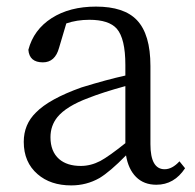

<svg xmlns="http://www.w3.org/2000/svg" viewBox="-20 -548 592 582"><path d="M196 14Q133 14 94 -20Q52 -56 52 -118Q52 -171 89 -207Q129 -248 227 -283Q305 -307 360 -319V-351Q360 -431 334 -461Q310 -488 251 -488Q213 -488 181 -477L159 -403Q147 -359 110 -359Q69 -359 66 -397Q82 -458 136.5 -493Q191 -528 271 -528Q356 -528 395 -487Q436 -444 436 -348V-111Q436 -35 479 -35Q502 -35 524 -59L541 -38Q508 12 454 12Q416 12 392.5 -11.5Q369 -35 362 -77Q313 -27 281 -8Q242 14 196 14ZM225 -45Q255 -45 284 -60Q310 -74 360 -114V-287Q291 -268 248 -251Q181 -226 154 -193Q133 -167 133 -132Q133 -89 159 -66Q183 -45 225 -45Z"/></svg>

Font: Cactus Classical Serif
Style: Regular
Weight: 400
Designer: Henry Chan (via Glyphwiki)、田海東、宇文滿月
Foundry: Moonlit Owen
Version: Version 1.000